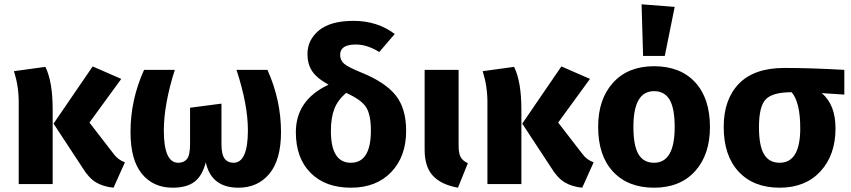

<svg xmlns="http://www.w3.org/2000/svg" viewBox="-20 -856 3957 893"><path d="M544 -489 396 -286 508 -141Q528 -113 561 -101L508 17Q459 12 425.5 -8.5Q392 -29 363 -77L229 -281L411 -547ZM191 -545Q225 -477 225 -345V0H67V-382Q67 -455 45 -525Z M1224 -531Q1287 -390 1287 -242Q1287 -113 1233 -48Q1179 17 1089 17Q963 17 937 -101Q921 -38 884.5 -10.5Q848 17 783 17Q693 17 640 -47.5Q587 -112 587 -242Q587 -392 650 -531H793Q742 -370 742 -249Q742 -99 809 -99Q836 -99 850 -117Q864 -135 864 -187V-355L1010 -374V-187Q1010 -138 1024.5 -118.5Q1039 -99 1066 -99Q1133 -99 1133 -250Q1133 -369 1080 -531Z M1662 -518Q1771 -474 1820 -413Q1869 -352 1869 -248Q1869 -128 1799.5 -55.5Q1730 17 1612 17Q1493 17 1424.5 -52Q1356 -121 1356 -241Q1356 -391 1508 -462Q1451 -494 1430.5 -527Q1410 -560 1410 -604Q1410 -671 1464 -715Q1518 -759 1624 -759Q1735 -759 1816 -698L1744 -614Q1688 -649 1635 -649Q1562 -649 1562 -601Q1562 -576 1580 -560Q1598 -544 1662 -518ZM1705 -249Q1705 -322 1683 -357Q1661 -392 1590 -424Q1551 -391 1535 -349.5Q1519 -308 1519 -247Q1519 -99 1612 -99Q1705 -99 1705 -249Z M2113 -531V-179Q2113 -143 2122.5 -125.5Q2132 -108 2156 -97L2110 17Q2032 3 1993.5 -38.5Q1955 -80 1955 -159V-531Z M2724 -489 2576 -286 2688 -141Q2708 -113 2741 -101L2688 17Q2639 12 2605.5 -8.5Q2572 -29 2543 -77L2409 -281L2591 -547ZM2371 -545Q2405 -477 2405 -345V0H2247V-382Q2247 -455 2225 -525Z M2964 -836 3118 -824 3072 -596H2971ZM3022 -548Q3144 -548 3213 -473.5Q3282 -399 3282 -265Q3282 -136 3212.5 -59.5Q3143 17 3022 17Q2901 17 2831.5 -57.5Q2762 -132 2762 -266Q2762 -395 2831.5 -471.5Q2901 -548 3022 -548ZM3022 -432Q2926 -432 2926 -266Q2926 -179 2949.5 -139Q2973 -99 3022 -99Q3118 -99 3118 -265Q3118 -352 3094.5 -392Q3071 -432 3022 -432Z M3907 -531V-416L3802 -423Q3866 -369 3866 -259Q3866 -135 3796 -59Q3726 17 3606 17Q3485 17 3415.5 -57.5Q3346 -132 3346 -266Q3346 -394 3417 -467Q3488 -540 3629 -540Q3752 -540 3907 -531ZM3606 -99Q3702 -99 3702 -259Q3702 -380 3662 -427H3661Q3574 -427 3542 -394.5Q3510 -362 3510 -265Q3510 -178 3533.5 -138.5Q3557 -99 3606 -99Z"/></svg>

Font: Fira Sans
Style: Bold
Weight: 700
Designer: bBox Type GmbH & Carrois Corporate GbR & Edenspiekermann AG
Foundry: bBox Type GmbH & Carrois Corporate GbR & Edenspiekermann AG
Version: Version 4.301;PS 004.301;hotconv 1.0.88;makeotf.lib2.5.64775